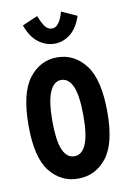

<svg xmlns="http://www.w3.org/2000/svg" viewBox="-78 -704 506 761"><g transform="rotate(-10 175.0 -323.0)"><path d="M175 9Q106 9 61.5 -47Q17 -103 17 -231Q17 -362 61.5 -420.5Q106 -479 175 -479Q244 -479 289 -420.5Q334 -362 334 -231Q334 -103 289 -47Q244 9 175 9ZM175 -81Q238 -81 238 -232Q238 -313 222 -350.5Q206 -388 175 -388Q146 -388 129.5 -350.5Q113 -313 113 -232Q113 -81 175 -81ZM222 -655 284 -627Q268 -579 239 -556.5Q210 -534 176 -534Q141 -534 111 -556.5Q81 -579 64 -627L126 -654Q136 -627 147.5 -611Q159 -595 176 -595Q192 -595 203.5 -611.5Q215 -628 222 -655Z"/></g></svg>

Font: Inconsolata ExtraCondensed ExtraBold
Style: Regular
Weight: 800
Width: 2
Monospace: yes
Designer: Raph Levien, Cyreal, Brenton Simpson
Foundry: Raph Levien, Cyreal, Google
Version: Version 3.001; ttfautohint (v1.8.2.53-6de2)